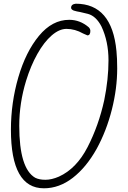

<svg xmlns="http://www.w3.org/2000/svg" viewBox="-20 -995 692 1037"><path d="M39 -295Q39 -440 79 -577.5Q119 -715 190.5 -801.5Q262 -888 354 -888Q412 -888 459 -848Q468 -839 468 -828Q468 -804 452 -804Q451 -804 429 -814Q385 -839 339 -839Q300 -839 259 -803.5Q218 -768 182 -704Q146 -640 121 -559Q84 -438 84 -316Q84 -85 170 -35Q192 -24 225 -24Q259 -24 298 -41Q393 -84 453 -200.5Q513 -317 543 -454Q566 -567 566 -669Q566 -771 528 -852Q499 -908 455 -920L413 -930Q394 -933 378 -938Q364 -944 364 -953Q364 -972 389 -975Q585 -975 609 -719Q613 -680 613 -625Q613 -517 584 -402.5Q555 -288 502 -191Q446 -91 373 -34.5Q300 22 217 22Q39 22 39 -295Z"/></svg>

Font: Bad Script
Style: Regular
Weight: 400
Italic angle: -10°
Designer: Roman Shchyukin (Gaslight Type Foundry), Cyreal (Charset Expansion)
Foundry: Gaslight
Version: Version 2.000